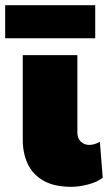

<svg xmlns="http://www.w3.org/2000/svg" viewBox="-41 -714 418 742"><path d="M235 8Q168 8 126.5 -16Q85 -40 66 -81Q47 -122 47 -173V-501H258V-202Q258 -179 271.5 -166.5Q285 -154 304 -154Q324 -154 345 -166L356 -27Q334 -10 299 -1Q264 8 235 8ZM-21 -566V-694H327V-566Z"/></svg>

Font: Paytone One
Style: Regular
Weight: 400
Designer: Vernon Adams
Foundry: Vernon Adams
Version: Version 1.002; ttfautohint (v1.8.4.7-5d5b);gftools[0.9.23]